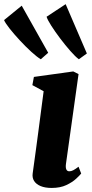

<svg xmlns="http://www.w3.org/2000/svg" viewBox="-114 -916 454 946"><path d="M140.5 10Q108 10 86 0.8Q64 -8.5 54 -24.5Q44 -40.5 47 -61.5Q50 -83.5 54.2 -113.8Q58.5 -144 63.5 -181.8Q68.5 -219.5 74.5 -264.2Q80.5 -309 87 -359.8Q93.5 -410.5 101 -466.5L45.5 -496.5L53 -537L247 -564L273 -551L211 -108.5Q208.5 -90.5 212.8 -81.2Q217 -72 227.5 -72Q236.5 -72 246.5 -77Q256.5 -82 273 -94.5L286 -61Q279.5 -52.5 261.2 -35.5Q243 -18.5 213 -4.2Q183 10 140.5 10ZM87 -624Q68.5 -635 40.5 -660.5Q12.5 -686 -16.2 -717Q-45 -748 -66.5 -775.2Q-88 -802.5 -94 -817L-7 -888L123.5 -656ZM274.5 -624Q257.5 -636.5 232.5 -665Q207.5 -693.5 182.2 -727Q157 -760.5 138.5 -789.5Q120 -818.5 115.5 -833.5L209.5 -895.5L314 -652.5Z"/></svg>

Font: Merriweather 28pt Black
Style: Italic
Weight: 900
Italic angle: -7.8°
Version: Version 2.101